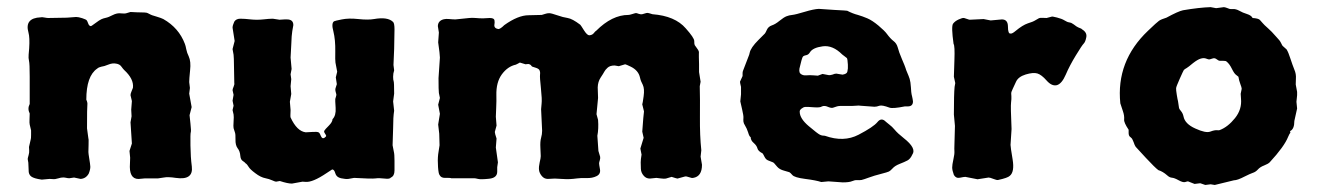

<svg xmlns="http://www.w3.org/2000/svg" viewBox="-20 -507 3742 543"><path d="M231 -16.1Q223.1 -2 208 -1L189.5 -4.9L175.8 -2.9Q171.9 -2.9 165.5 -4.4Q156.7 -6.3 146 -2.9Q135.3 0.5 128.9 -0.5Q122.1 -1 120.1 -1L98.1 1Q76.2 -2 68.4 -7.8Q60.5 -13.7 61 -25.9L60.1 -46.9Q60.1 -48.8 59.1 -52.7Q58.1 -56.6 58.6 -59.6Q59.1 -62 61 -68.8Q63 -75.2 62.5 -82Q62 -88.9 62 -91.3L66.9 -112.8Q67.9 -114.7 67.9 -125.5V-138.2L64 -154.8Q63 -158.7 63.5 -169.9Q64 -181.2 64 -186Q57.1 -199.7 64 -212.9V-290Q64 -327.1 62 -335Q60.1 -342.8 61 -352.5Q62 -361.3 62.5 -370.1Q64.5 -400.9 60.5 -415Q48.8 -456.1 95.2 -458Q98.1 -459 105.5 -457.5Q112.8 -456.1 116.2 -456.1L168.9 -457L195.3 -459Q201.7 -459 212.4 -455.6Q223.1 -452.1 225.1 -449.7Q227.1 -447.3 229.5 -440.4Q231.9 -433.6 236.8 -433.1Q237.8 -432.6 249.5 -441.4Q261.2 -450.2 266.6 -452.6Q272 -455.1 278.8 -456.5Q286.6 -458 298.8 -464.4Q311 -470.7 322.3 -469.2Q333 -468.3 335.9 -469.2L349.1 -473.1L367.2 -472.2Q394 -472.2 397 -470.2Q399.9 -468.8 401.9 -467.8Q403.8 -466.8 405.8 -465.8Q407.7 -464.8 410.2 -463.9L422.9 -460Q436 -456.1 441.9 -453.1Q485.8 -428.2 502.9 -382.8Q504.9 -377.9 506.8 -367.7Q508.8 -357.4 513.7 -347.7Q520.5 -333 517.6 -308.1Q515.1 -283.2 515.1 -274.9L517.1 -258.3L515.1 -242.2L522 -204.1L516.1 -181.2Q516.1 -179.2 518.6 -157.7Q521 -136.7 519.5 -132.8Q518.1 -128.9 518.6 -95.7Q519 -62.5 522.5 -36.1Q527.3 3.4 477.1 -3.9Q455.1 -7.3 442.9 -4.9Q430.7 -2.9 426.3 -2.4Q421.9 -2 404.3 -2.4Q386.7 -2.9 378.9 -1.5Q347.7 3.9 347.2 -34.7L348.1 -61L346.2 -80.1L353 -101.1L349.1 -161.1L352.1 -178.2L351.1 -196.8L353 -221.2L349.1 -237.8Q349.1 -242.2 352.1 -249Q355 -255.9 356 -258.8Q358.9 -283.7 331.1 -309.1Q328.1 -312 323.2 -318.8Q318.4 -325.7 308.1 -327.1Q297.9 -329.1 286.1 -324.2Q274.4 -319.3 266.6 -318.4Q259.3 -316.9 254.9 -313Q224.1 -292 224.1 -225.1Q228 -216.8 227.1 -210.9Q226.1 -205.1 226.1 -144L230 -115.2Q231 -114.3 230.5 -97.7Q230 -81.1 230 -77.1Q230 -73.2 232.4 -58.6Q234.9 -43.9 235.4 -36.1Q235.8 -28.3 231 -16.1Z M1094.7 -193.8Q1091.8 -176.3 1091.8 -144L1090.3 -96.2L1093.8 -78.1Q1095.7 -71.3 1095.7 -52.7V-24.9Q1095.7 -9.3 1085.4 -4.9Q1082.5 0 1067.4 -2Q1052.2 -3.9 1041.5 -2.4Q1030.8 -1 981.4 -3.9L965.3 -1Q957.5 0 944.3 -2.9Q931.2 -5.9 928.2 -17.1Q925.3 -27.8 919.4 -27.8Q918.5 -27.3 903.8 -17.6Q863.3 9.8 843.3 7.3Q838.9 6.8 835.4 6.8L805.7 12.2Q793.5 12.2 771.5 4.9L760.7 6.8Q758.3 6.8 749.5 2.9Q740.7 -1 731 -2.9Q717.3 -5.4 702.1 -17.1Q687 -28.3 683.1 -35.2Q678.7 -42 676.8 -43.5Q674.3 -44.9 673.3 -46.4Q672.4 -47.9 666.5 -51.8Q660.6 -55.7 659.7 -65.9Q658.7 -79.6 651.9 -87.9Q645.5 -96.7 646 -112.3Q646.5 -127.9 644 -133.8Q641.6 -140.1 640.6 -144.5Q639.6 -148.9 640.6 -163.1Q641.6 -177.2 640.6 -183.1L637.7 -195.8L640.6 -208L637.7 -222.2L640.6 -238.8L637.7 -252Q637.7 -254.9 640.6 -261.7Q643.6 -268.6 642.6 -272L641.6 -326.7Q641.6 -341.3 640.6 -352.1L637.7 -368.2L643.6 -391.1L637.7 -428.7Q637.7 -435.1 642.6 -445.8Q647.9 -454.1 659.7 -454.1Q671.4 -454.1 689 -452.1Q706.5 -450.2 724.1 -452.1Q741.7 -454.1 751.5 -454.1L770.5 -451.2L784.7 -452.1H791.5Q809.6 -452.1 809.6 -436L806.6 -418.9Q804.7 -409.2 803.7 -379.9L801.8 -344.2L804.7 -312L801.8 -296.9L803.7 -283.2L801.8 -263.2L803.7 -241.2L799.8 -219.2L801.8 -195.8Q800.8 -176.8 801.8 -174.8Q819.8 -135.7 844.7 -132.8Q848.6 -132.8 862.8 -133.8Q877 -134.8 880.4 -132.8Q883.3 -132.8 887.2 -123Q891.1 -113.3 897.5 -117.2Q903.3 -121.1 902.3 -123.5Q901.4 -126 898.4 -130.4Q895.5 -134.8 897.5 -137.7Q898.9 -140.6 909.7 -151.4Q920.4 -162.1 920.4 -169.9Q930.7 -180.2 929.2 -202.1Q927.7 -224.1 928.2 -227.1Q928.7 -230 930.2 -233.9Q931.6 -238.3 931.2 -240.2Q930.7 -242.2 929.2 -247.6Q927.7 -252.9 928.7 -256.8L932.6 -269L929.7 -288.1L933.6 -304.2L928.7 -330.1Q927.7 -335.9 928.2 -361.8Q928.7 -394.5 922.9 -418Q916.5 -441.4 924.8 -446.8Q927.2 -448.2 946.8 -452.1Q966.3 -456.1 993.7 -453.1Q1021 -450.2 1037.6 -453.1Q1076.7 -460 1091.8 -444.8Q1095.7 -440.9 1095.7 -423.8L1094.7 -368.2L1092.8 -323.2L1094.7 -308.1Q1091.8 -299.3 1091.8 -290Q1091.8 -280.8 1093.3 -277.3Q1094.7 -273.9 1094.7 -242.2L1091.8 -220.2Z M1919.4 -426.8Q1943.4 -399.9 1943.4 -391.1Q1943.4 -381.8 1944.8 -379.4Q1946.3 -377 1950.7 -371.1Q1955.1 -365.2 1956.1 -362.3Q1957 -359.4 1956.5 -354.5Q1956.1 -350.1 1956.5 -345.2Q1957 -340.3 1957 -325.7V-303.2L1961.4 -275.9L1959 -263.2Q1960 -228 1959.5 -175.8Q1959 -123.5 1963.4 -82L1961.4 -64L1965.3 -41Q1965.3 -7.8 1940.4 -3.9Q1936.5 -2.9 1928.7 -5.9Q1920.9 -8.8 1917 -7.8L1896 -2Q1894 -2 1879.4 -6.8L1863.3 -2Q1858.4 -1 1848.6 -2.4Q1838.9 -3.9 1836.4 -3.9L1817.9 -2Q1807.1 -2 1800.3 -10.3Q1793 -18.6 1792.5 -29.3Q1792 -40 1792 -47.9Q1792 -55.7 1794.4 -69.8L1791 -86.9L1800.3 -117.2L1796.4 -134.8L1799.3 -172.9L1801.3 -191.9L1796.4 -211.9Q1797.4 -213.9 1800.3 -234.9Q1803.2 -255.9 1797.9 -267.1Q1792 -277.8 1790 -287.6Q1785.6 -308.1 1763.2 -318.8Q1751 -324.7 1748 -325.2L1730 -319.8L1718.3 -321.8Q1705.1 -321.8 1698.2 -315.4Q1691.4 -309.1 1689 -304.2Q1686.5 -299.3 1678.7 -287.6Q1670.9 -275.9 1670.4 -259.8L1671.4 -230L1667 -184.1L1671.4 -168Q1673.3 -143.1 1669.4 -123L1672.4 -80.1L1677.2 -64Q1678.2 -60.1 1676.3 -53.7Q1674.3 -47.9 1674.3 -44.9Q1674.3 -42 1676.8 -28.3Q1679.2 -14.6 1667 -8.8Q1655.3 -2.9 1638.7 -3.4Q1622.1 -3.9 1611.8 -2.4Q1601.6 -1 1591.8 -0.5Q1582 0 1567.9 -1Q1553.2 -2 1549.3 -2L1529.3 -1Q1519 -1 1512.2 -9.3Q1505.4 -17.6 1504.4 -26.4Q1503.4 -35.2 1506.3 -47.9Q1509.3 -60.1 1509.3 -65.4Q1509.3 -70.8 1508.3 -88.9Q1507.3 -106.9 1510.3 -117.2Q1513.2 -127.4 1513.2 -137.2L1510.3 -198.2Q1510.3 -202.1 1511.7 -213.9Q1513.2 -225.6 1509.8 -257.3Q1506.3 -289.1 1507.3 -296.4Q1508.3 -303.7 1505.4 -309.1Q1502.9 -313 1495.1 -315.4Q1487.3 -317.9 1485.8 -318.4Q1484.4 -318.8 1482.9 -320.8Q1481.4 -323.2 1479.5 -324.2Q1477.5 -325.2 1476.1 -325.7Q1474.1 -326.2 1470.7 -325.7Q1467.3 -325.2 1466.3 -325.2L1450.2 -330.1Q1448.2 -329.1 1444.8 -327.1Q1441.4 -325.2 1439 -324.2Q1416 -319.3 1399.4 -296.9Q1382.8 -274.4 1383.8 -237.3Q1384.3 -222.7 1383.3 -202.1Q1382.3 -181.6 1382.3 -176.8L1384.3 -151.9L1379.4 -133.8Q1379.4 -129.9 1384.3 -115.2L1382.3 -89.8L1388.2 -47.9L1386.2 -34.2V-21.5Q1386.2 -3.9 1363.3 -1.5Q1339.8 1 1332 -1Q1324.2 -2.9 1321.3 -2.9H1256.3Q1254.9 -3.9 1248 -3.9H1238.3Q1227.1 -3.9 1223.1 -12.2Q1220.2 -15.1 1218.8 -34.7Q1217.3 -54.2 1219.2 -70.8L1223.1 -96.2L1222.2 -128.9L1219.2 -154.8L1224.1 -185.1L1219.2 -210.9L1224.1 -230L1221.2 -244.1Q1220.2 -251 1220.2 -286.1L1224.1 -344.2Q1224.1 -353 1219.2 -387.2L1221.2 -415L1218.3 -433.1Q1218.8 -448.7 1235.4 -452.6Q1241.2 -454.1 1251 -453.1Q1260.7 -452.1 1268.1 -452.1L1307.1 -456.1Q1314.9 -457 1325.2 -456.1Q1335.4 -455.1 1346.2 -455.1L1364.7 -456.1Q1377.4 -456.1 1378.4 -449.7Q1379.4 -443.4 1378.4 -438.5Q1376 -427.2 1389.2 -424.8Q1395 -424.8 1406.2 -436Q1445.3 -463.9 1475.1 -463.9L1512.2 -464.8Q1516.1 -465.8 1522 -467.8Q1527.3 -469.7 1533.2 -469.7Q1539.1 -469.7 1555.7 -463.9Q1572.3 -458 1585.4 -456.1Q1598.6 -454.1 1621.1 -437Q1623 -435.1 1631.8 -420.9Q1640.6 -407.2 1646.5 -407.2Q1654.8 -407.7 1659.2 -413.1Q1663.6 -418.9 1666 -419.9Q1710.9 -464.8 1757.3 -464.8Q1760.3 -464.8 1766.6 -466.8Q1772.5 -468.8 1776.4 -469.7Q1780.3 -470.7 1786.6 -467.8Q1793 -465.8 1796.4 -466.8L1808.1 -470.2Q1811.5 -471.2 1817.4 -469.2Q1823.2 -467.3 1825.2 -466.8Q1889.2 -461.9 1919.4 -426.8Z M2072.8 -275.9 2080.1 -292V-299.3Q2080.1 -303.7 2081.1 -306.2L2097.2 -348.1Q2099.1 -352.1 2100.1 -357.4Q2103 -372.1 2125 -394L2143.1 -412.1Q2145 -414.1 2148.9 -422.9Q2152.8 -431.6 2162.6 -435.1Q2172.9 -438.5 2184.6 -448.2Q2196.8 -458 2204.1 -460.9Q2211.4 -463.9 2220.7 -464.8Q2230 -465.8 2255.9 -473.6Q2281.7 -481.4 2295.9 -481.9L2338.9 -479Q2375 -477.1 2376 -476.6Q2392.1 -468.3 2406.2 -464.8Q2419.4 -460.9 2433.1 -455.1Q2446.8 -449.2 2464.4 -434.6Q2481.9 -419.9 2488.3 -411.1Q2498 -397.9 2506.8 -391.1Q2515.6 -384.8 2519 -372.6Q2522 -360.4 2530.8 -339.8Q2539.6 -319.3 2541 -314.5Q2542 -310.1 2545.9 -301.3Q2549.8 -292.5 2552.7 -283.7Q2555.2 -275.4 2556.2 -259.8Q2557.1 -244.1 2558.1 -240.2Q2559.1 -236.8 2559.6 -233.9Q2560.1 -231 2561 -227.1Q2562 -223.1 2562 -220.2Q2562 -206.1 2547.4 -206.1H2539.1Q2504.9 -199.2 2495.6 -202.6Q2474.6 -210.4 2467.3 -208Q2459.5 -205.1 2453.1 -205.1L2413.1 -208Q2409.7 -209 2400.9 -208Q2392.1 -207 2372.6 -207.5Q2353 -208 2347.2 -206.1L2335 -202.1Q2329.6 -201.2 2320.8 -205.1Q2312 -209 2304.7 -206.1Q2299.8 -202.1 2281.2 -203.6Q2262.7 -205.1 2257.3 -204.6Q2252 -204.1 2246.6 -199.7Q2241.2 -195.3 2241.7 -190.9Q2241.7 -171.9 2267.1 -150.4Q2292.5 -128.9 2298.8 -126Q2304.7 -123 2313 -123Q2366.2 -104 2408.2 -126Q2450.2 -147.9 2461.4 -161.6Q2472.7 -175.8 2485.4 -162.6Q2488.3 -159.7 2495.6 -154.3Q2502.9 -148.9 2509.8 -140.6Q2518.6 -129.9 2536.1 -116.2Q2572.8 -87.4 2560.1 -69.8Q2554.7 -57.6 2546.4 -53.2Q2538.1 -48.8 2524.4 -43.5Q2510.7 -38.1 2504.4 -30.8Q2498 -23.9 2494.1 -22Q2490.2 -20 2471.2 -15.1Q2452.1 -10.3 2437.5 -4.9Q2422.9 0.5 2416.5 2Q2409.7 2.9 2403.8 2.4Q2397.5 2 2389.6 5.4Q2381.8 8.8 2363.3 8.8L2322.8 5.9L2302.7 7.8Q2288.1 2.9 2257.3 -1Q2226.6 -4.9 2220.7 -12.2Q2214.8 -19 2212.4 -20Q2210 -21 2197.3 -24.4Q2184.6 -27.8 2178.2 -35.2Q2171.9 -43 2169.4 -45.4Q2167.5 -47.9 2158.7 -50.8Q2149.9 -53.7 2147 -56.6Q2144 -59.6 2141.6 -64.5Q2139.2 -69.8 2136.7 -73.2Q2124 -79.6 2122.1 -87.4Q2120.1 -95.2 2111.8 -102.5Q2103 -109.9 2103 -119.1Q2099.1 -120.6 2095.7 -132.8Q2091.8 -144.5 2087.4 -151.4Q2083 -158.2 2082.5 -163.1Q2082 -168 2082.5 -173.8Q2083 -179.7 2079.1 -196.3Q2075.2 -212.9 2073.7 -220.2L2075.7 -240.2V-261.2Q2072.8 -272.9 2072.8 -275.9ZM2377.9 -313.5V-324.2Q2377 -340.8 2375 -342.8Q2373 -344.7 2368.7 -347.7Q2364.3 -350.6 2361.8 -353Q2335 -379.9 2306.6 -376Q2278.3 -372.1 2270.5 -358.9Q2266.6 -352.5 2260.7 -351.1Q2254.9 -350.1 2252 -348.1Q2249 -345.7 2246.6 -335.9Q2244.6 -326.2 2242.7 -320.3Q2237.8 -304.2 2243.7 -298.8Q2250 -293 2260.3 -293.9Q2270 -294.9 2280.8 -293.9Q2291.5 -293 2293 -293L2306.2 -297.9L2321.8 -294.9Q2326.7 -293.5 2334 -295.9Q2340.8 -298.8 2345.2 -298.8L2362.8 -295.9Q2375.5 -297.9 2376.5 -304.7Q2377.9 -311 2377.9 -313.5Z M2679.7 -114.3 2680.7 -150.9 2677.7 -183.1Q2677.7 -240.7 2679.7 -261.2L2681.6 -272L2677.7 -290Q2677.7 -295.9 2679.2 -336.9Q2680.7 -377.9 2676.8 -382.8Q2669.9 -432.1 2675.3 -439.9Q2680.7 -447.3 2691.4 -452.1Q2702.1 -457 2706.5 -456.1Q2710.9 -455.1 2715.8 -453.1Q2720.7 -451.2 2722.7 -451.2L2761.7 -453.1L2781.7 -449.2L2813.5 -452.1Q2830.6 -452.1 2830.6 -431.6Q2830.6 -411.1 2837.9 -412.1Q2842.3 -411.1 2852.1 -419.4Q2872.1 -436 2886.7 -440.9Q2901.4 -445.3 2908.2 -449.7Q2915.5 -454.1 2918.5 -455.6Q2921.4 -457 2929.7 -456.5Q2937.5 -456.1 2939.9 -456.1L2954.6 -460Q2955.6 -460.9 2969.2 -457.5Q2982.9 -454.1 2990.7 -449.2Q2998.5 -444.3 3003.4 -443.8Q3008.3 -442.9 3009.3 -442.4Q3010.7 -441.9 3012.7 -440.4Q3014.6 -439 3016.6 -438Q3018.6 -437 3020 -435.5Q3022 -434.1 3023.9 -432.6Q3029.3 -429.2 3033.7 -427.7Q3038.6 -426.3 3040.5 -423.8Q3054.7 -415 3052.2 -401.9Q3049.8 -388.7 3044.9 -383.8Q3040 -378.9 3022.5 -350.1Q3004.9 -321.3 2994.1 -295.9Q2982.9 -270 2968.8 -266.1Q2954.6 -262.7 2939.9 -279.3Q2925.3 -295.9 2913.6 -299.3Q2901.9 -302.7 2880.9 -296.4Q2859.9 -290 2853.5 -275.9Q2841.3 -250 2840.3 -246.6Q2839.4 -243.2 2840.3 -235.4Q2840.8 -227.5 2839.4 -216.8Q2837.9 -207 2840.8 -142.1L2837.9 -97.2Q2837.9 -91.3 2843.8 -56.2Q2849.6 -21 2835.9 -9.8Q2830.1 -3.9 2802.7 2Q2799.3 2.9 2789.6 -1Q2779.8 -4.9 2775.9 -4.9L2744.6 0L2710 -6.8Q2706.1 -6.8 2694.8 -4.4Q2683.6 -2 2677.7 -12.2Q2672.9 -25.4 2672.9 -33.2Q2672.9 -41 2676.3 -56.2Q2679.7 -71.3 2679.2 -78.6Q2678.7 -85.9 2679.2 -96.7Q2679.7 -107.4 2679.7 -114.3Z M3469.7 2.9 3415.5 16.1 3403.8 14.2 3388.7 16.1 3374.5 11.2 3358.4 13.2 3339.8 5.9Q3337.9 5.9 3332 7.8Q3326.2 9.8 3313.5 2.9Q3301.3 -3.9 3294.4 -4.4Q3287.6 -4.9 3280.8 -11.2Q3268.6 -22 3255.9 -25.9Q3246.1 -33.2 3220.7 -60.5Q3195.3 -87.9 3191.9 -91.8Q3189 -95.7 3186 -105Q3182.6 -113.3 3181.2 -115.2Q3179.7 -117.2 3178.2 -118.2Q3176.8 -119.1 3175.3 -120.6Q3171.9 -124 3171.9 -131.3V-140.1Q3158.2 -160.6 3159.2 -168.9Q3160.2 -179.7 3155.8 -192.4Q3151.4 -205.1 3148.4 -214.8Q3136.2 -334 3226.6 -419.9Q3251.5 -443.8 3257.8 -448.2Q3264.2 -452.6 3278.8 -457Q3312 -475.1 3325.7 -478Q3371.6 -485.8 3403.8 -486.8L3419.4 -483.9L3441.4 -486.8Q3443.4 -486.8 3446.3 -485.8Q3449.2 -484.9 3451.7 -483.9Q3454.6 -482.9 3457 -481.9Q3459.5 -481 3467.3 -481.4Q3475.1 -481.9 3484.9 -476.6Q3494.1 -471.2 3506.8 -467.3Q3519 -463.4 3522.5 -456.1Q3538.6 -455.1 3543 -450.7Q3547.4 -446.3 3550.8 -441.9Q3554.2 -437.5 3566.9 -426.3Q3579.1 -415 3582 -411.1Q3585 -407.2 3590.8 -401.4Q3599.6 -392.6 3603 -385.3Q3606 -377.9 3609.4 -375.5Q3612.8 -373 3618.7 -367.2Q3624 -358.4 3628.9 -342.8Q3635.7 -322.3 3640.6 -310.1Q3646 -297.9 3645 -284.7Q3644.5 -271 3644.5 -268.1L3648.4 -247.1V-237.8L3646.5 -219.2L3648.4 -200.2L3640.6 -165Q3640.6 -141.6 3628.4 -136.2L3629.4 -131.8Q3627 -129.4 3623 -120.1Q3612.3 -92.8 3570.8 -47.9Q3566.4 -43.5 3555.2 -39.1Q3543.5 -34.7 3537.1 -27.3Q3530.8 -20.5 3522.9 -18.1Q3515.6 -15.6 3500 -7.8Q3479.5 2.9 3469.7 2.9ZM3439.5 -335H3429.7Q3426.8 -335 3422.4 -338.4Q3418 -341.8 3415 -342.3Q3412.1 -342.8 3406.7 -340.8Q3401.4 -338.9 3399.4 -338.9Q3397.5 -338.9 3391.1 -341.3Q3384.8 -343.8 3376 -341.3Q3367.2 -338.9 3353.5 -328.1Q3340.8 -317.4 3335.9 -314.5Q3331.1 -312 3328.1 -309.1Q3326.2 -306.2 3316.4 -284.2Q3306.6 -262.2 3306.2 -257.8Q3305.7 -253.4 3308.1 -238.8Q3310.5 -224.1 3311.5 -221.2L3314.5 -201.2Q3315.4 -198.2 3320.3 -192.4Q3325.2 -186.5 3327.1 -177.7Q3331.1 -156.7 3360.4 -143.6Q3390.1 -129.9 3402.8 -134.8Q3415.5 -139.6 3422.4 -138.7Q3428.7 -138.2 3429.7 -139.2Q3452.6 -147.9 3472.7 -172.9Q3492.7 -197.8 3489.7 -228Q3488.8 -239.3 3488.8 -241.7L3491.7 -255.9Q3491.7 -259.3 3487.8 -269.5Q3483.9 -279.8 3482.4 -290Q3480.5 -292 3475.6 -295.4Q3470.7 -298.8 3463.9 -312.5Q3457 -326.7 3448.7 -333Q3447.3 -335 3439.5 -335Z"/></svg>

Font: AntiqueNobleBold
Style: Bold
Weight: 700
Version: Version 001.000